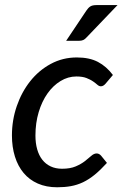

<svg xmlns="http://www.w3.org/2000/svg" viewBox="-20 -746 494 772"><path d="M28 0ZM410 -91Q384 -62.5 360.8 -43.5Q337.5 -24.5 313.8 -13.2Q290 -2 264.8 2.5Q239.5 7 210 7Q166 7 132 -8Q98 -23 75 -50.5Q52 -78 40 -116.5Q28 -155 28 -201.5Q28 -263 47.5 -319.5Q67 -376 101.5 -419.5Q136 -463 184 -489Q232 -515 289 -515Q339.5 -515 373.8 -497Q408 -479 434 -444.5L404 -409Q400.5 -405 395.8 -402Q391 -399 385.5 -399Q378.5 -399 371.5 -405.2Q364.5 -411.5 354 -418.8Q343.5 -426 327.8 -432.2Q312 -438.5 287 -438.5Q253.5 -438.5 223.5 -420.2Q193.5 -402 171 -370.2Q148.5 -338.5 135.5 -295Q122.5 -251.5 122.5 -201Q122.5 -170.5 129.5 -145.8Q136.5 -121 150 -103.8Q163.5 -86.5 183.5 -77Q203.5 -67.5 229.5 -67.5Q262.5 -67.5 284.5 -77Q306.5 -86.5 321.5 -98.2Q336.5 -110 347.2 -119.5Q358 -129 368.5 -129Q378.5 -129 386.5 -120L410 -91ZM452.5 -725.5 329 -596.5Q322 -588.5 315 -585.2Q308 -582 298 -582H246L327 -703Q334.5 -714.5 343 -720Q351.5 -725.5 367.5 -725.5Z"/></svg>

Font: Lato Medium
Style: Italic
Weight: 500
Italic angle: -7°
Designer: Lukasz Dziedzic
Foundry: tyPoland Lukasz Dziedzic
Version: Version 2.006; 2014-01-15